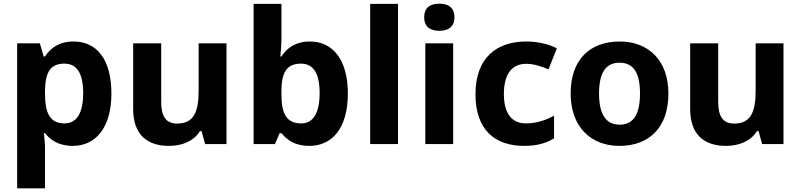

<svg xmlns="http://www.w3.org/2000/svg" viewBox="-20 -781 4342 1041"><path d="M379 -556C298 -556 253 -519 224 -475H217L196 -546H73V240H224V31C224 -3 221 -35 218 -59H224C251 -25 295 10 375 10C498 10 584 -88 584 -274C584 -459 505 -556 379 -556ZM329 -436C397 -436 431 -383 431 -276C431 -170 397 -112 330 -112C249 -112 224 -170 224 -275V-291C226 -388 252 -436 329 -436Z M1208 -546H1057V-290C1057 -174 1031 -111 940 -111C880 -111 854 -150 854 -228V-546H702V-190C702 -50 779 10 896 10C965 10 1029 -14 1064 -70H1073L1092 0H1208Z M1506 -583V-760H1355V0H1471L1496 -59H1506C1535 -24 1577 10 1657 10C1782 10 1866 -87 1866 -274C1866 -459 1783 -556 1661 -556C1582 -556 1535 -520 1506 -475H1500C1503 -503 1506 -542 1506 -583ZM1612 -436C1680 -436 1713 -382 1713 -276C1713 -170 1679 -112 1614 -112C1532 -112 1506 -166 1506 -269V-287C1506 -389 1535 -436 1612 -436Z M2138 0V-760H1987V0Z M2362 -761C2317 -761 2280 -744 2280 -687C2280 -632 2317 -614 2362 -614C2406 -614 2444 -632 2444 -687C2444 -744 2406 -761 2362 -761ZM2437 -546H2286V0H2437Z M2822 10C2892 10 2942 -5 2984 -31V-154C2939 -129 2888 -112 2831 -112C2757 -112 2712 -163 2712 -271C2712 -380 2756 -435 2833 -435C2873 -435 2914 -422 2954 -405L2999 -519C2955 -542 2896 -556 2833 -556C2675 -556 2558 -470 2558 -270C2558 -76 2664 10 2822 10Z M3604 -274C3604 -455 3494 -556 3341 -556C3175 -556 3074 -455 3074 -274C3074 -92 3185 10 3338 10C3502 10 3604 -92 3604 -274ZM3228 -274C3228 -381 3261 -441 3339 -441C3418 -441 3450 -381 3450 -274C3450 -167 3418 -105 3340 -105C3261 -105 3228 -167 3228 -274Z M4228 -546H4077V-290C4077 -174 4051 -111 3960 -111C3900 -111 3874 -150 3874 -228V-546H3722V-190C3722 -50 3799 10 3916 10C3985 10 4049 -14 4084 -70H4093L4112 0H4228Z"/></svg>

Font: Noto Sans Lao UI
Style: Bold
Weight: 700
Designer: Monotype Design Team
Foundry: Monotype Imaging Inc.
Version: Version 2.000